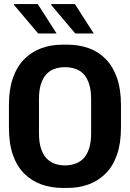

<svg xmlns="http://www.w3.org/2000/svg" viewBox="-20 -916 640 946"><path d="M290 10Q232 10 183.5 -7.5Q135 -25 99 -61Q63 -97 43.5 -153Q24 -209 24 -287V-399Q24 -476 44 -532.5Q64 -589 100 -625Q136 -661 184 -678.5Q232 -696 289 -696H311Q369 -696 417.5 -678.5Q466 -661 501.5 -624.5Q537 -588 556.5 -532Q576 -476 576 -399V-287Q576 -210 556.5 -154Q537 -98 501.5 -62Q466 -26 418 -8Q370 10 312 10ZM300 -101Q327 -101 351 -109.5Q375 -118 392 -136Q409 -154 419 -184.5Q429 -215 429 -260V-427Q429 -472 419 -502.5Q409 -533 392 -551Q375 -569 351 -577Q327 -585 300 -585Q273 -585 249.5 -577Q226 -569 209 -551Q192 -533 182 -502.5Q172 -472 172 -427V-260Q172 -215 182 -184.5Q192 -154 209 -136Q226 -118 249.5 -109.5Q273 -101 300 -101ZM351 -751 231 -893 235 -896H349L442 -751ZM168 -751 48 -893 50 -896H166L259 -751Z"/></svg>

Font: Chivo Mono Medium SemiBold
Style: Regular
Weight: 600
Monospace: yes
Version: Version 1.008